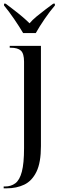

<svg xmlns="http://www.w3.org/2000/svg" viewBox="-29 -786 333 1046"><path d="M-9 240V230H-2Q31 230 54.5 212.5Q78 195 90 149.5Q102 104 102 21V-450Q102 -494 85 -510Q68 -526 29 -526H24V-536H194V10Q194 100 169.5 150Q145 200 103 220Q61 240 7 240ZM97 -606Q77 -640 48 -682.5Q19 -725 -7 -756V-766H2Q20 -752 44.5 -733.5Q69 -715 92 -695.5Q115 -676 132 -659Q147 -677 170 -696Q193 -715 217.5 -733.5Q242 -752 261 -766H270V-756Q243 -725 214 -682.5Q185 -640 166 -606Z"/></svg>

Font: Noto Serif Display SemiCondensed
Style: Regular
Weight: 400
Width: 4
Designer: Monotype Design Team
Foundry: Monotype Imaging Inc.
Version: Version 2.009